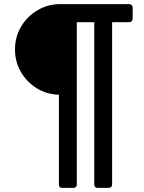

<svg xmlns="http://www.w3.org/2000/svg" viewBox="-20 -722 700 935"><path d="M283 193Q267 193 267 177V-261Q207 -262 158.5 -292.5Q110 -323 81.5 -372Q53 -421 53 -481Q53 -542 82.5 -592Q112 -642 162.5 -672Q213 -702 273 -702H610Q617 -702 621.5 -697Q626 -692 626 -685V-631Q626 -624 621.5 -619Q617 -614 610 -614H526V177Q526 184 521.5 188.5Q517 193 510 193H455Q448 193 443.5 188.5Q439 184 439 177V-614H354V177Q354 184 349.5 188.5Q345 193 338 193Z"/></svg>

Font: Miriam Libre Medium
Style: Regular
Weight: 500
Version: Version 2.000